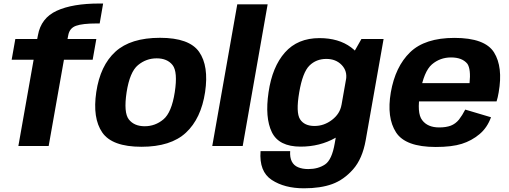

<svg xmlns="http://www.w3.org/2000/svg" viewBox="-20 -809 2821 1064"><path d="M81.8 0H249.7L334.3 -477.8H493.5L513.8 -592.7H354.1L358.1 -613.1Q365 -653 401.2 -666Q437.3 -679 515.9 -679H532.4L551.5 -789.5H530.8Q381.7 -789.5 294.4 -749.3Q207.1 -709.1 190.2 -613.6L186.1 -592.7H64.9L44.6 -477.8H166.3Z M764 4.4Q926.2 4.4 1010.3 -73.7Q1094.4 -151.9 1116.6 -298.7Q1138 -443.3 1083.5 -521.4Q1028.9 -599.5 866.7 -599.5Q703.9 -599.5 619.6 -522.6Q535.3 -445.7 513.5 -298.7Q492.1 -154.2 546.7 -74.9Q601.2 4.4 764 4.4ZM781.9 -109.4Q723.8 -109.4 694.1 -147Q664.5 -184.7 681.6 -298Q699.2 -410.4 744.6 -448Q790.1 -485.7 848.2 -485.7Q906.7 -485.7 936.3 -448.4Q965.8 -411 948.5 -298Q931 -185.3 885.5 -147.4Q840.1 -109.4 781.9 -109.4Z M1156.3 0H1325L1463.2 -785H1294.9Z M1664.2 234.5Q1756.5 234.5 1820.9 211.1Q1885.2 187.7 1936.8 129.3Q1988.3 70.9 2006.6 -32.1L2105.7 -592.7H1982.8L1916.4 -476L1835 -14.8Q1819.3 77.1 1781 102.5Q1742.8 127.9 1688.3 127.9Q1655.8 127.9 1631.8 117.8Q1607.9 107.8 1596.8 85.4Q1585.7 63.1 1588 28.4H1423.9Q1415.2 141.8 1486 188.1Q1556.8 234.5 1664.2 234.5ZM1645.9 3.6Q1752.5 3.6 1838.2 -44.8Q1923.9 -93.3 1934.5 -153.9L1872.5 -228.1Q1864.1 -178.6 1819.9 -144.7Q1775.7 -110.9 1723 -110.9Q1666.7 -110.9 1642.8 -148.1Q1619 -185.3 1638.1 -297Q1657.1 -408.3 1694.7 -445.4Q1732.2 -482.5 1788.6 -482.5Q1841.2 -482.5 1873.5 -448.9Q1905.8 -415.3 1897.4 -366.5L1984 -435.3Q1994.4 -495.1 1925.6 -546.5Q1856.8 -597.8 1750.2 -597.8Q1629.6 -597.8 1559.2 -518.4Q1488.8 -439.1 1468.2 -297.7Q1447.4 -157 1486.4 -76.7Q1525.3 3.6 1645.9 3.6Z M2394.7 5.5 2413.9 -102.8Q2349.8 -102.8 2319.7 -143Q2288.7 -182.3 2308.6 -296.4Q2328.5 -413 2373.5 -452.1Q2418.8 -490.7 2479.5 -490.7Q2541.7 -490.7 2570.3 -455.2Q2590.1 -424.7 2582.1 -348.4H2302.4L2284.7 -246.9H2731.8Q2739 -269.5 2743.5 -297.1Q2768.2 -437.6 2717.8 -518.5Q2667.2 -599 2498.4 -599Q2334.8 -599 2252.5 -519.2Q2170.6 -439.8 2145.7 -296.8Q2122 -157.2 2174.6 -75.6Q2226.8 5.5 2394.7 5.5ZM2413.9 -102.8 2394.7 5.5Q2483.9 5.5 2539.1 -11.9Q2593.4 -28.9 2636.9 -65.2Q2679.7 -100.6 2701 -159.2L2558.2 -201.7Q2541.9 -170 2523.5 -146.2Q2504.2 -122.8 2478.3 -112.7Q2451.5 -102.8 2413.9 -102.8Z"/></svg>

Font: Anybody Thin
Style: Italic
Weight: 100
Italic angle: -10°
Designer: Tyler Finck
Foundry: Etcetera Type Company
Version: Version 1.114;gftools[0.9.25]